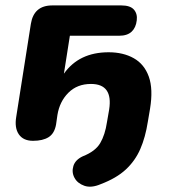

<svg xmlns="http://www.w3.org/2000/svg" viewBox="-20 -511 631 709"><path d="M352 169Q317 184 291.5 175Q266 166 255 145.5Q244 125 251 102Q258 79 286 66Q332 48 350 17.5Q368 -13 375 -60L383 -106Q398 -201 316 -201Q265 -201 232.5 -168.5Q200 -136 192 -86L187 -51Q181 -18 159.5 -4.5Q138 9 102 9Q66 9 49.5 -15Q33 -39 40 -80L94 -423Q105 -491 173 -491H428Q461 -491 474.5 -475.5Q488 -460 485 -436Q482 -409 466 -394Q450 -379 420 -379H238L216 -239Q272 -318 381 -318Q435 -318 474 -296Q513 -274 529.5 -228Q546 -182 534 -109L526 -62Q517 -4 498 39.5Q479 83 444.5 115Q410 147 352 169Z"/></svg>

Font: Nunito ExtraBold
Style: Italic
Weight: 800
Italic angle: -9°
Designer: Vernon Adams
Foundry: Vernon Adams
Version: Version 3.601; ttfautohint (v1.8.2.53-6de2)